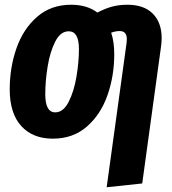

<svg xmlns="http://www.w3.org/2000/svg" viewBox="-20 -568 726 810"><path d="M662 -407Q662 -389 659 -369L580 206L430 222L514 -387Q515 -393 515 -403Q515 -437 485 -437Q467 -437 449 -430Q462 -392 462 -339Q462 -248 433.5 -166.5Q405 -85 346.5 -34Q288 17 203 17Q118 17 69.5 -36.5Q21 -90 21 -191Q21 -283 49.5 -364.5Q78 -446 136.5 -497Q195 -548 280 -548Q347 -548 391 -515Q423 -532 452.5 -540Q482 -548 518 -548Q587 -548 624.5 -510.5Q662 -473 662 -407ZM313 -361Q313 -436 270 -436Q235 -436 213 -392.5Q191 -349 181 -287.5Q171 -226 171 -170Q171 -94 213 -94Q247 -94 269.5 -138Q292 -182 302.5 -244Q313 -306 313 -361Z"/></svg>

Font: Fira Sans Extra Condensed
Style: Bold Italic
Weight: 700
Width: 3
Italic angle: -8°
Designer: Carrois Corporate & Edenspiekermann AG
Foundry: Carrois Corporate GbR & Edenspiekermann AG
Version: Version 4.203